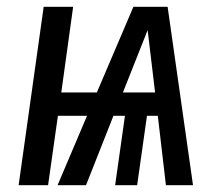

<svg xmlns="http://www.w3.org/2000/svg" viewBox="-20 -547 637 567"><path d="M470 0 446 -205H414L385 0H320L349 -205H315L234 0H150L237 -205H151L122 0H35L109 -527H196L161 -274H266L374 -527H475L550 0ZM343 -274H438L416 -458Z"/></svg>

Font: Fira Sans Extra Condensed
Style: Italic
Weight: 400
Width: 3
Italic angle: -8°
Designer: Carrois Corporate & Edenspiekermann AG
Foundry: Carrois Corporate GbR & Edenspiekermann AG
Version: Version 4.203